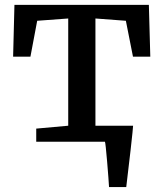

<svg xmlns="http://www.w3.org/2000/svg" viewBox="-20 -575 663 779"><path d="M256.8 -64.9V-500L130.9 -490.7L103.5 -345.2H33.2L38.6 -555.2H584L589.8 -345.2H519.5L490.7 -490.7L367.2 -500V-64.9H520Q520 -56.6 509.8 34.4Q499.5 125.5 492.2 184.1H422.4Q420.9 155.8 414.6 80.3Q408.2 4.9 405.8 0H127V-53.2Z"/></svg>

Font: Merriweather
Style: Regular
Weight: 400
Designer: Eben Sorkin
Foundry: Eben Sorkin
Version: Version 1.584; ttfautohint (v1.8.1)